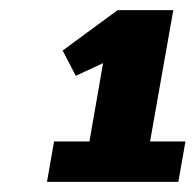

<svg xmlns="http://www.w3.org/2000/svg" viewBox="-20 -720 387 380"><path d="M73 -360 87 -440H157L184 -595L130 -570L104 -620L213 -700H323L277 -440H347L333 -360Z"/></svg>

Font: Scada
Style: Bold Italic
Weight: 700
Italic angle: -10°
Version: Version 4.000